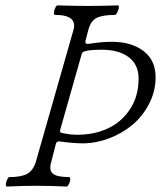

<svg xmlns="http://www.w3.org/2000/svg" viewBox="-20 -688 596 711"><path d="M4.9 2.9Q1 1.5 1.7 -6.3Q2.4 -14.2 6.6 -23.2Q10.7 -32.2 14.2 -32.2Q58.6 -32.2 80.6 -44.2Q102.5 -56.2 112.8 -88.9L252 -577.1Q259.8 -603 243.9 -617.9Q228 -632.8 183.1 -632.8Q179.2 -634.3 179.7 -642.1Q180.2 -649.9 184.6 -658.9Q189 -668 192.9 -668Q263.2 -666 305.2 -666Q345.7 -666 416 -668Q424.3 -668 417 -648.9Q411.1 -632.8 405.8 -632.8Q360.4 -632.8 338.1 -621.8Q315.9 -610.8 307.1 -577.1L296.9 -538.1Q294.9 -529.8 298.3 -527.1Q301.8 -524.4 312 -525.9Q352.5 -533.2 395 -533.2Q466.3 -533.2 511.2 -499.3Q556.2 -465.3 556.2 -401.9Q556.2 -350.1 532.2 -303.7Q508.3 -257.3 470.2 -225.6Q432.1 -193.8 383.5 -175.5Q335 -157.2 286.1 -157.2Q252.9 -157.2 201.2 -164.1Q189.9 -165.5 187 -155.8L169.9 -88.9Q160.6 -58.1 175.5 -45.2Q190.4 -32.2 236.8 -32.2Q240.7 -30.8 240.2 -22.9Q239.7 -15.1 235.1 -6.1Q230.5 2.9 226.1 2.9Q170.4 0 115.2 0Q60.5 0 4.9 2.9ZM267.1 -189Q329.6 -189 380.4 -212.9Q431.2 -236.8 462.2 -284.7Q493.2 -332.5 493.2 -397Q493.2 -449.2 456.3 -476.6Q419.4 -503.9 356 -503.9Q287.6 -503.9 283.2 -490.2L203.1 -208Q200.2 -197.3 208 -195.8Q238.8 -189 267.1 -189Z"/></svg>

Font: Junicode SmCond Light
Style: Italic
Weight: 300
Width: 4
Italic angle: -11°
Designer: Peter S. Baker
Version: Version 2.206